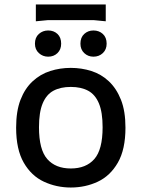

<svg xmlns="http://www.w3.org/2000/svg" viewBox="-20 -825 632 857"><path d="M397 -572Q373 -572 356 -588Q339 -604 339 -630Q339 -658 356 -673.5Q373 -689 397 -689Q422 -689 439 -673.5Q456 -658 456 -630Q456 -604 439 -588Q422 -572 397 -572ZM195 -572Q171 -572 153.5 -588Q136 -604 136 -630Q136 -658 153.5 -673.5Q171 -689 195 -689Q220 -689 236.5 -673.5Q253 -658 253 -630Q253 -604 236.5 -588Q220 -572 195 -572ZM140 -805H452V-730L400 -735H192L140 -730ZM296 12Q232 12 176 -14Q120 -40 86 -99Q52 -158 52 -255Q52 -329 71.5 -379.5Q91 -430 125.5 -462Q160 -494 204 -508Q248 -522 296 -522Q344 -522 388 -508Q432 -494 466 -462Q500 -430 520 -379.5Q540 -329 540 -255Q540 -158 506 -99Q472 -40 416.5 -14Q361 12 296 12ZM296 -73Q364 -73 401 -115Q438 -157 438 -257Q438 -324 421.5 -363.5Q405 -403 373.5 -420Q342 -437 296 -437Q250 -437 218.5 -420Q187 -403 170.5 -363.5Q154 -324 154 -257Q154 -157 191 -115Q228 -73 296 -73Z"/></svg>

Font: AR One Sans Medium
Style: Regular
Weight: 500
Designer: Niteesh Yadav
Foundry: Niteesh Yadav
Version: Version 1.001;gftools[0.9.33]